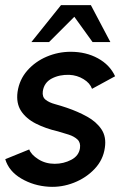

<svg xmlns="http://www.w3.org/2000/svg" viewBox="-52 -719 504 749"><path d="M138.5 9.5Q79.5 6 31 -22.5Q-17.5 -51 -31.5 -98L62 -136Q69.5 -115.5 97.5 -97.8Q125.5 -80 161.5 -80Q196 -80 225.8 -95.5Q255.5 -111 260 -141Q263 -163 250 -175Q237 -187 216 -193.8Q195 -200.5 174 -206.5Q126 -217.5 88 -236.8Q50 -256 30.2 -286.2Q10.5 -316.5 16.5 -360.5Q23.5 -408.5 54.5 -443.8Q85.5 -479 130.2 -498Q175 -517 223.5 -517Q283.5 -517 330 -491.5Q376.5 -466 397 -421.5L307 -372.5Q299 -395 274 -410.2Q249 -425.5 219 -427Q180.5 -428.5 150.2 -412.8Q120 -397 115 -363Q112 -341 125.8 -330Q139.5 -319 162.5 -312.8Q185.5 -306.5 209 -298.5Q251.5 -284 287.8 -264Q324 -244 343.8 -214.5Q363.5 -185 357 -142.5Q350.5 -95.5 317.2 -60.2Q284 -25 236.2 -6.2Q188.5 12.5 138.5 9.5ZM302.5 -699 378.5 -555H309L238 -653.5L139.5 -555H70.5L186 -699Z"/></svg>

Font: Urbanist SemiBold
Style: Italic
Weight: 600
Italic angle: -8°
Designer: Corey Hu
Foundry: Corey Hu
Version: Version 1.321; ttfautohint (v1.8.4.7-5d5b)